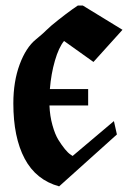

<svg xmlns="http://www.w3.org/2000/svg" viewBox="-20 -661 469 688"><path d="M418.9 -554.2 314.9 -439Q252.4 -483.4 209.5 -514.2Q190.4 -490.7 176.8 -443.6Q163.1 -396.5 158.7 -341.8H295.9V-283.2H157.2Q158.7 -245.1 168 -212.2Q177.2 -179.2 189.2 -159.9Q201.2 -140.6 212.6 -126.7Q224.1 -112.8 232.4 -107.4L240.2 -102.1L388.2 -227.1L398.9 -179.2L191.9 6.8Q108.9 -16.1 68.4 -92.5Q27.8 -168.9 27.8 -290.5Q27.8 -369.1 50.5 -430.2Q73.2 -491.2 108.9 -520Q110.4 -521.5 122.8 -531.7Q135.3 -542 145 -551.8Q160.6 -567.4 189.2 -589.8Q217.8 -612.3 238.3 -627L258.8 -641.1H276.9Z"/></svg>

Font: KJV1611
Style: Regular
Weight: 400
Version: Version 3.6.1